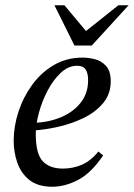

<svg xmlns="http://www.w3.org/2000/svg" viewBox="-20 -698 509 730"><path d="M179 12Q124 12 92 -13.5Q60 -39 46 -79Q32 -119 32 -163Q32 -217 50 -272.5Q68 -328 102 -375Q136 -422 184.5 -450.5Q233 -479 294 -479Q316 -479 340.5 -473Q365 -467 383 -447.5Q401 -428 401 -389Q401 -341 372.5 -306.5Q344 -272 299 -250Q254 -228 203.5 -216.5Q153 -205 109 -202V-231Q167 -233 213.5 -253Q260 -273 287.5 -308.5Q315 -344 315 -393Q315 -420 305.5 -434Q296 -448 273 -448Q240 -448 211.5 -421.5Q183 -395 161.5 -354.5Q140 -314 128 -269.5Q116 -225 116 -189Q116 -113 142.5 -85Q169 -57 219 -57Q257 -57 291 -71.5Q325 -86 354 -122L372 -107Q327 -40 277 -14Q227 12 179 12ZM329 -525H263L187 -678H225L307 -580L430 -678H469Z"/></svg>

Font: STIX Two Text
Style: Italic
Weight: 400
Italic angle: -12°
Designer: Ross Mills, John Hudson & Paul Hanslow, Tiro Typeworks Ltd; with prior portions MicroPress Inc. and Coen Hoffman, Elsevi
Foundry: Tiro Typeworks Ltd
Version: Version 2.13 b171